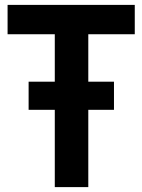

<svg xmlns="http://www.w3.org/2000/svg" viewBox="-20 -765 582 785"><path d="M446 -316V-431H341V-625H531V-745H11V-625H204V-431H97V-316H204V0H341V-316Z"/></svg>

Font: Plus Jakarta Sans
Style: Bold
Weight: 700
Designer: Gumpita Rahayu
Foundry: Tokotype
Version: Version 2.071;gftools[0.9.30]